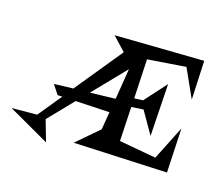

<svg xmlns="http://www.w3.org/2000/svg" viewBox="-156 -852 1231 1080"><g transform="rotate(20 460.0 -312.5)"><path d="M753.9 -180.2 666 -306.2 596.2 -295.9 602.1 -94.2 820.8 -74.2 902.8 -278.8 911.1 -18.1 360.8 3.9 482.9 -121.1 491.2 -226.1 291 -220.2 167 -66.9 213.9 55.2 -34.2 -60.1 113.8 -74.2 211.9 -217.8 184.1 -216.8 143.1 -269 254.9 -282.2 451.2 -570.8 370.1 -643.1 893.1 -680.2 901.9 -451.2 811 -613.8 587.9 -578.1 595.2 -347.2 646 -354 747.1 -487.8ZM498 -309.1 511.2 -491.2 350.1 -292Z"/></g></svg>

Font: Risque
Style: Regular
Weight: 400
Designer: Astigmatic (AOETI)
Foundry: Astigmatic (AOETI)
Version: Version 1.000